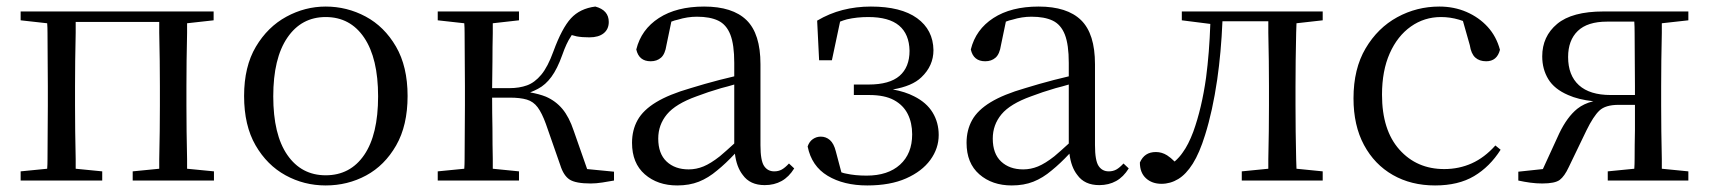

<svg xmlns="http://www.w3.org/2000/svg" viewBox="-20 -551 5217 586"><path d="M43 0V-28L124 -36Q125 -49 125 -65Q125 -106 125.5 -150Q126 -194 126 -229V-288Q126 -322 125.5 -366Q125 -410 125 -451Q125 -467 124 -480L43 -489V-516H632V-489L551 -480Q551 -467 551 -451Q550 -410 549.5 -366Q549 -322 549 -288V-229Q549 -194 549.5 -150Q550 -106 551 -65Q551 -50 551 -36L633 -28V0H385V-28L466 -36Q466 -49 466 -65Q467 -106 467.5 -150Q468 -194 468 -229V-288Q468 -322 467.5 -366Q467 -410 466 -451Q466 -469 466 -484H211Q211 -469 211 -451Q210 -410 209.5 -366Q209 -322 209 -288V-229Q209 -194 209.5 -150Q210 -106 211 -65Q211 -49 211 -36L292 -28V0Z M974 15Q908 15 851.5 -16Q795 -47 760 -107.5Q725 -168 725 -258Q725 -348 761 -408.5Q797 -469 854 -500Q911 -531 974 -531Q1039 -531 1096 -500.5Q1153 -470 1188.5 -409Q1224 -348 1224 -258Q1224 -168 1189 -107Q1154 -46 1097.5 -15.5Q1041 15 974 15ZM974 -16Q1049 -16 1091.5 -78Q1134 -140 1134 -257Q1134 -373 1091.5 -436Q1049 -499 974 -499Q900 -499 857 -436Q814 -373 814 -257Q814 -140 857 -78Q900 -16 974 -16Z M1316 0V-28L1397 -36Q1398 -49 1398 -65Q1398 -106 1398.5 -150Q1399 -194 1399 -229V-288Q1399 -322 1398.5 -366Q1398 -410 1398 -451Q1398 -467 1397 -480L1316 -489V-516H1564V-489L1484 -480Q1484 -467 1484 -450Q1483 -409 1483 -363Q1482 -319 1482 -282H1535Q1565 -282 1588.5 -290.5Q1612 -299 1632 -323Q1652 -347 1669 -394Q1695 -465 1722.5 -495Q1750 -525 1797 -531Q1838 -520 1838 -484Q1838 -462 1822.5 -449.5Q1807 -437 1779 -437Q1756 -437 1740 -440Q1732 -442 1725 -444Q1723 -441 1722 -439Q1709 -420 1696 -383Q1681 -341 1663 -316.5Q1645 -292 1622 -280Q1611 -274 1598 -269Q1626 -264 1646 -256Q1676 -243 1696.5 -218.5Q1717 -194 1731 -152L1772 -35L1854 -27V0Q1838 3 1818.5 6Q1799 9 1783 9Q1737 9 1718.5 -3Q1700 -15 1690 -47L1646 -173Q1634 -206 1621 -223.5Q1608 -241 1588 -247Q1568 -253 1536 -253H1482Q1482 -207 1483 -159Q1483 -108 1484 -66Q1484 -50 1484 -36L1564 -28V0Z M2047 15Q1987 15 1948 -19Q1909 -53 1909 -115Q1909 -154 1926 -184.5Q1943 -215 1982.5 -239Q2022 -263 2088 -282Q2130 -295 2176 -307Q2199 -313 2221 -318V-359Q2221 -415 2209 -445.5Q2197 -476 2172 -488Q2147 -500 2107 -500Q2078 -500 2049 -491Q2039 -489 2029 -485L2014 -413Q2010 -386 1997.5 -375Q1985 -364 1966 -364Q1930 -364 1922 -400Q1937 -461 1991 -496Q2045 -531 2129 -531Q2216 -531 2258.5 -489.5Q2301 -448 2301 -355V-108Q2301 -61 2312 -44.5Q2323 -28 2343 -28Q2356 -28 2366 -33.5Q2376 -39 2388 -52L2404 -37Q2388 -11 2365.5 1.5Q2343 14 2314 14Q2269 14 2247 -17Q2228 -41 2223 -82Q2195 -52 2169 -31Q2142 -8 2113 3.5Q2084 15 2047 15ZM2221 -293Q2201 -287 2181 -282Q2140 -270 2106 -257Q2042 -234 2015.5 -202Q1989 -170 1989 -128Q1989 -82 2014.5 -58Q2040 -34 2082 -34Q2105 -34 2127 -43Q2149 -52 2177 -74Q2196 -90 2221 -113Z M2627 15Q2555 15 2506 -14.5Q2457 -44 2445 -104Q2450 -119 2461 -126.5Q2472 -134 2485 -134Q2501 -134 2513 -123.5Q2525 -113 2531 -89L2548 -25Q2556 -22 2563 -21Q2590 -15 2625 -15Q2690 -15 2727 -48.5Q2764 -82 2764 -141Q2764 -176 2750.5 -203Q2737 -230 2708.5 -245.5Q2680 -261 2633 -261H2586V-293H2631Q2695 -293 2725.5 -319.5Q2756 -346 2756 -396Q2755 -447 2724 -473Q2693 -499 2630 -499Q2595 -499 2565 -492Q2554 -489 2544 -485L2519 -367H2480L2474 -488Q2511 -510 2552 -520.5Q2593 -531 2638 -531Q2730 -531 2779 -495.5Q2828 -460 2829 -398Q2829 -350 2792 -315Q2764 -288 2705 -278Q2743 -271 2770 -257Q2808 -238 2826.5 -207.5Q2845 -177 2845 -139Q2845 -98 2819.5 -63Q2794 -28 2745.5 -6.5Q2697 15 2627 15Z M3068 15Q3008 15 2969 -19Q2930 -53 2930 -115Q2930 -154 2947 -184.5Q2964 -215 3003.5 -239Q3043 -263 3109 -282Q3151 -295 3197 -307Q3220 -313 3242 -318V-359Q3242 -415 3230 -445.5Q3218 -476 3193 -488Q3168 -500 3128 -500Q3099 -500 3070 -491Q3060 -489 3050 -485L3035 -413Q3031 -386 3018.5 -375Q3006 -364 2987 -364Q2951 -364 2943 -400Q2958 -461 3012 -496Q3066 -531 3150 -531Q3237 -531 3279.5 -489.5Q3322 -448 3322 -355V-108Q3322 -61 3333 -44.5Q3344 -28 3364 -28Q3377 -28 3387 -33.5Q3397 -39 3409 -52L3425 -37Q3409 -11 3386.5 1.5Q3364 14 3335 14Q3290 14 3268 -17Q3249 -41 3244 -82Q3216 -52 3190 -31Q3163 -8 3134 3.5Q3105 15 3068 15ZM3242 -293Q3222 -287 3202 -282Q3161 -270 3127 -257Q3063 -234 3036.5 -202Q3010 -170 3010 -128Q3010 -82 3035.5 -58Q3061 -34 3103 -34Q3126 -34 3148 -43Q3170 -52 3198 -74Q3217 -90 3242 -113Z M3525 10Q3496 10 3477.5 -7Q3459 -24 3459 -55Q3466 -71 3478 -79Q3490 -87 3508 -87Q3526 -87 3542 -77Q3553 -70 3565 -58Q3580 -71 3590 -86Q3607 -109 3622 -149Q3648 -221 3661 -314Q3671 -390 3674 -478L3587 -489V-516H4017V-489L3937 -480Q3937 -467 3936 -451Q3935 -410 3934.5 -366Q3934 -322 3934 -288V-229Q3934 -194 3934.5 -150Q3935 -106 3936 -65Q3937 -49 3937 -36L4017 -28V0H3770V-28L3851 -36Q3851 -49 3851 -65Q3852 -106 3852.5 -150Q3853 -194 3853 -229V-288Q3853 -322 3852.5 -366Q3852 -410 3851 -451Q3851 -470 3851 -486H3711Q3707 -391 3695 -308Q3681 -212 3658 -139Q3641 -84 3620.5 -51.5Q3600 -19 3576 -4.5Q3552 10 3525 10Z M4360 15Q4287 15 4231 -17Q4175 -49 4143 -108.5Q4111 -168 4111 -251Q4111 -341 4148 -403.5Q4185 -466 4244.5 -498.5Q4304 -531 4373 -531Q4418 -531 4456 -514.5Q4494 -498 4520.5 -469Q4547 -440 4558 -399Q4549 -364 4516 -364Q4495 -364 4482.5 -375.5Q4470 -387 4466 -413L4445 -487Q4439 -489 4433 -491Q4406 -499 4378 -499Q4327 -499 4286 -470Q4245 -441 4221.5 -388Q4198 -335 4198 -262Q4198 -154 4251 -94.5Q4304 -35 4388 -35Q4433 -35 4472 -52.5Q4511 -70 4544 -107L4560 -94Q4527 -42 4479 -13.5Q4431 15 4360 15Z M4874 -516H5133V-489L5052 -480Q5052 -467 5052 -451Q5051 -410 5050.5 -366Q5050 -322 5050 -288V-229Q5050 -194 5050.5 -150Q5051 -106 5052 -65Q5052 -49 5052 -36L5133 -28V0H4887V-28L4968 -36Q4969 -50 4969 -66Q4969 -107 4970 -154Q4970 -195 4970 -231H4920Q4880 -231 4861.5 -213.5Q4843 -196 4822 -153L4768 -41Q4755 -13 4740.5 -2Q4726 9 4687 9Q4669 9 4650.5 6.5Q4632 4 4614 0V-27L4689 -35L4739 -144Q4763 -194 4794 -219Q4814 -235 4843 -242Q4797 -247 4766 -261Q4724 -279 4705.5 -309.5Q4687 -340 4687 -379Q4687 -440 4732.5 -478Q4778 -516 4874 -516ZM4968 -485H4885Q4825 -485 4795.5 -456.5Q4766 -428 4766 -377Q4766 -321 4799 -291Q4832 -261 4896 -261H4970V-288Q4970 -322 4969.5 -366Q4969 -410 4969 -451Q4969 -470 4968 -485Z"/></svg>

Font: Early Summer Mincho
Style: Regular
Weight: 400
Designer: GuiWonder
Version: Version 1.002